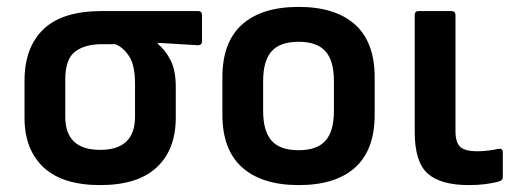

<svg xmlns="http://www.w3.org/2000/svg" viewBox="-20 -524 1493 556"><path d="M270 12Q161 12 106 -39.5Q51 -91 51 -183V-290Q51 -387 106 -439.5Q161 -492 275 -492H554Q565 -492 565 -480V-405Q565 -393 553 -393L437 -400V-397Q459 -379 474 -349.5Q489 -320 489 -272V-183Q489 -91 434 -39.5Q379 12 270 12ZM270 -90Q371 -90 371 -186V-281Q371 -335 354 -361Q337 -387 314 -396H275Q226 -396 197.5 -374.5Q169 -353 169 -294V-186Q169 -90 270 -90Z M845 12Q739 12 681.5 -39Q624 -90 624 -192V-300Q624 -402 681 -453Q738 -504 845 -504Q951 -504 1008 -453Q1065 -402 1065 -300V-192Q1065 -90 1008.5 -39Q952 12 845 12ZM845 -89Q898 -89 922.5 -116.5Q947 -144 947 -203V-289Q947 -348 922.5 -375.5Q898 -403 845 -403Q791 -403 766.5 -375.5Q742 -348 742 -289V-203Q742 -144 766.5 -116.5Q791 -89 845 -89Z M1338 12Q1256 12 1218.5 -21.5Q1181 -55 1181 -141V-480Q1181 -492 1192 -492H1287Q1299 -492 1299 -480V-144Q1299 -112 1312.5 -99Q1326 -86 1362 -86Q1379 -86 1394 -88Q1409 -90 1424 -93Q1436 -95 1436 -83V-11Q1436 -2 1426 1Q1410 6 1387 9Q1364 12 1338 12Z"/></svg>

Font: Sofia Sans
Style: Bold
Weight: 700
Designer: Botio Nikoltchev, Ani Petrova
Foundry: lettersoup
Version: Version 4.100; ttfautohint (v1.8.4.7-5d5b)